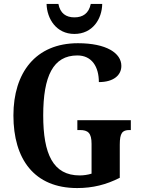

<svg xmlns="http://www.w3.org/2000/svg" viewBox="-20 -943 714 973"><path d="M357 -771C450 -771 497 -848 498 -923H440C430 -875 400 -855 357 -855C315 -855 285 -875 276 -923H216C218 -848 265 -771 357 -771ZM371 10C450 10 518 -7 587 -42V-210C587 -269 600 -284 636 -284H643V-334H372V-284H385C426 -284 444 -269 444 -214V-63C425 -57 403 -54 384 -54C249 -54 199 -162 199 -358C199 -557 249 -662 372 -662C446 -662 481 -604 481 -527C557 -527 595 -563 595 -609C595 -674 519 -724 375 -724C160 -724 48 -574 48 -358C48 -137 153 10 371 10Z"/></svg>

Font: Noto Serif Georgian Condensed Bold
Style: Regular
Weight: 700
Width: 3
Designer: Monotype Design Team, Akaki Razmadze
Foundry: Google LLC
Version: Version 2.003